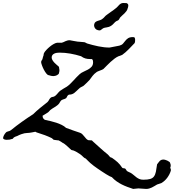

<svg xmlns="http://www.w3.org/2000/svg" viewBox="-89 -896 1136 1254"><path d="M641.6 261.2Q637.2 260.3 627 254.9Q616.7 249.5 603.3 241.2Q589.8 232.9 575.2 223.1Q560.5 213.4 547.1 204.1Q533.7 194.8 523.2 187Q512.7 179.2 508.3 174.8Q505.9 173.3 500.5 168.5Q495.1 163.6 489.5 158Q483.9 152.3 478.8 147.5Q473.6 142.6 471.7 140.1Q466.3 138.2 462.2 135.3Q458 132.3 454.1 128.4Q450.2 124.5 445.6 120.1Q440.9 115.7 434.6 111.3Q422.4 103 407.5 94.5Q392.6 85.9 377 83.5Q370.1 77.6 363.3 71Q356.4 64.5 349.1 57.9Q341.8 51.3 334.2 45.4Q326.7 39.6 317.9 35.6Q316.4 34.2 312.7 31.7Q309.1 29.3 305.2 27.1Q301.3 24.9 298.1 23.2Q294.9 21.5 294.4 21Q293 21 288.3 20.5Q283.7 20 278.1 19.3Q272.5 18.6 267.6 17.8Q262.7 17.1 261.2 17.1Q261.2 16.6 259.5 14.9Q257.8 13.2 255.6 11.5Q253.4 9.8 251.2 8.1Q249 6.3 248.5 5.9Q225.1 -5.4 203.9 -13.2Q182.6 -21 157.7 -28.8Q156.2 -29.3 154.3 -29.8Q152.8 -30.3 151.6 -30.8Q150.4 -31.2 149.9 -31.2Q148.9 -32.2 145.5 -33.9Q142.1 -35.6 141.6 -35.6L119.6 -31.2Q102.5 -27.8 86.7 -27.3Q70.8 -26.9 55.2 -21Q54.7 -21 52.5 -20.3Q50.3 -19.5 47.1 -18.3Q43.9 -17.1 40.8 -15.9Q37.6 -14.6 35.6 -13.7Q28.8 -9.3 23.2 -7.6Q17.6 -5.9 12.5 -3.9Q7.3 -2 2.9 1Q-1.5 3.9 -5.4 10.3Q-18.1 14.6 -26.4 15.9Q-34.7 17.1 -45.9 17.1Q-48.3 17.1 -52 16.6Q-55.7 16.1 -59.6 14.9Q-63.5 13.7 -66.2 11.2Q-68.8 8.8 -68.8 4.9Q-68.8 2 -67.1 -2.9Q-65.4 -7.8 -63 -12.7Q-60.5 -17.6 -57.4 -22Q-54.2 -26.4 -51.8 -28.8Q-48.8 -32.7 -44.9 -34.7Q-41 -36.6 -36.4 -37.8Q-31.7 -39.1 -27.1 -40.5Q-22.5 -42 -18.1 -45.4Q17.1 -74.2 53.5 -100.1Q89.8 -126 127.9 -150.4Q148.4 -170.9 172.9 -190.9Q197.3 -210.9 220.7 -229Q225.1 -232.9 227.3 -236.8Q229.5 -240.7 231.7 -244.6Q233.9 -248.5 237.1 -252.7Q240.2 -256.8 247.1 -261.2Q248 -261.7 252.9 -262.7Q257.8 -263.7 258.8 -263.7Q267.1 -266.1 272.7 -270.8Q278.3 -275.4 283 -280.8Q287.6 -286.1 292.2 -291.7Q296.9 -297.4 302.7 -302.2Q314 -310.1 325.2 -316.9Q336.4 -323.7 347.7 -330.1Q358.9 -337.9 369.4 -348.1Q379.9 -358.4 390.1 -369.4Q400.4 -380.4 410.6 -391.4Q420.9 -402.3 431.2 -411.6Q441.4 -420.9 456.5 -427.5Q471.7 -434.1 485.6 -441.7Q499.5 -449.2 509.3 -460.2Q519 -471.2 519 -489.7Q519 -496.6 517.6 -501.5Q516.1 -506.3 511.2 -510.3H499.5Q482.9 -510.3 468.8 -514.2Q454.6 -518.1 440.4 -528.8Q406.2 -539.6 370.4 -545.9Q334.5 -552.2 299.3 -552.2Q292 -552.2 283 -551Q273.9 -549.8 266.4 -546.4Q258.8 -543 253.7 -536.9Q248.5 -530.8 248.5 -520.5Q248.5 -511.7 253.7 -503.2Q258.8 -494.6 266.1 -486.8Q273.4 -479 281.2 -472.7Q289.1 -466.3 294.4 -461.4Q296.4 -459 296.6 -457.3Q296.9 -455.6 296.9 -453.6L299.3 -438.5Q299.3 -429.7 296.9 -421.9Q294.4 -414.1 294.4 -413.1L283.2 -404.8Q277.8 -402.3 271.7 -400.6Q265.6 -398.9 258.8 -398.9Q252 -398.9 244.4 -400.6Q236.8 -402.3 230 -404.8Q222.2 -404.8 213.4 -416Q204.6 -427.2 197 -441.9Q189.5 -456.5 184.6 -470.5Q179.7 -484.4 179.7 -489.7Q179.7 -497.6 183.6 -502Q187.5 -506.3 189 -512.7Q189 -513.2 189.7 -516.1Q190.4 -519 191.4 -522.5Q192.4 -525.9 193.4 -529.1Q194.3 -532.2 195.3 -533.7Q195.3 -534.2 195.6 -536.6Q195.8 -539.1 196.3 -541.7Q196.8 -544.4 197.5 -546.9Q198.2 -549.3 198.7 -549.8Q203.1 -558.6 213.6 -569.8Q224.1 -581.1 236.6 -591.3Q249 -601.6 261.7 -608.6Q274.4 -615.7 283.2 -616.7H314Q320.3 -618.2 326.2 -621.1Q332 -624 337.9 -626.7Q343.8 -629.4 350.8 -631.3Q357.9 -633.3 367.2 -633.3Q369.1 -632.8 376.7 -631.3Q384.3 -629.9 392.8 -628.4Q401.4 -627 408.7 -625.7Q416 -624.5 418.5 -624Q419.9 -624 426.3 -623.5Q432.6 -623 440.2 -622.3Q447.8 -621.6 454.3 -621.1Q460.9 -620.6 463.4 -620.1Q463.9 -620.1 466.6 -618.9Q469.2 -617.7 472.4 -616Q475.6 -614.3 478 -613Q480.5 -611.8 481 -611.8Q514.2 -601.6 553 -593.5Q591.8 -585.4 626.5 -585.4Q631.8 -586.4 641.8 -588.4Q651.9 -590.3 662.1 -592.3Q672.4 -594.2 680.7 -595.9Q689 -597.7 691.4 -598.1Q706.5 -602.1 714.4 -611.1Q722.2 -620.1 729.5 -629.6Q736.8 -639.2 747.8 -646.5Q758.8 -653.8 780.3 -653.8Q789.1 -653.8 791.3 -648.4Q793.5 -643.1 793.5 -636.2Q793.5 -630.4 793 -625Q792.5 -619.6 790 -614.3Q772.9 -596.2 751.7 -574.5Q730.5 -552.7 708.5 -537.1Q707.5 -537.1 704.8 -535.9Q702.1 -534.7 698.5 -533.2Q694.8 -531.7 691.2 -530.5Q687.5 -529.3 685.5 -528.8Q672.9 -523.4 659.4 -513.4Q646 -503.4 633.1 -491.5Q620.1 -479.5 608.2 -467.3Q596.2 -455.1 586.4 -445.3Q583.5 -442.9 577.4 -440.4Q571.3 -438 564.2 -435.3Q557.1 -432.6 550.3 -429.7Q543.5 -426.8 539.6 -423.3Q526.9 -414.6 515.6 -400.4Q504.4 -386.2 495.6 -373.5Q494.6 -372.6 488.8 -366.5Q482.9 -360.4 475.6 -353.3Q468.3 -346.2 462.2 -340.6Q456.1 -335 455.1 -334.5Q449.2 -331.1 445.3 -329.3Q441.4 -327.6 438.5 -325.9Q435.5 -324.2 432.4 -321.8Q429.2 -319.3 424.3 -314.5Q416 -307.1 409.4 -300.5Q402.8 -293.9 396 -288.8Q389.2 -283.7 380.9 -280.8Q372.6 -277.8 360.8 -277.8Q351.6 -272.5 349.4 -266.1Q347.2 -259.8 342.3 -254.4Q337.4 -251 332.5 -249.5Q327.6 -248 323.2 -246.6Q318.8 -245.1 314.7 -242.9Q310.5 -240.7 307.1 -235.8Q306.6 -235.4 305.2 -233.2Q303.7 -231 302 -228Q300.3 -225.1 298.8 -222.7Q297.4 -220.2 296.9 -219.7Q291.5 -212.9 284.2 -207.3Q276.9 -201.7 268.8 -196.8Q260.7 -191.9 252.9 -187Q245.1 -182.1 239.3 -177.2Q238.8 -176.8 236.6 -174.3Q234.4 -171.9 231.9 -169.2Q229.5 -166.5 227.1 -164.1Q224.6 -161.6 223.1 -161.1Q221.7 -160.2 216.8 -157Q211.9 -153.8 206.1 -150.4Q200.2 -147 195.3 -143.8Q190.4 -140.6 189 -140.1Q189 -127.9 195.1 -120.6Q201.2 -113.3 208 -112.3Q222.7 -109.4 241.5 -105Q260.3 -100.6 278.8 -94.5Q297.4 -88.4 314.2 -80.1Q331.1 -71.8 342.3 -61Q365.7 -52.7 388.2 -44.2Q410.6 -35.6 433.6 -28.8Q442.4 -25.9 449 -19Q455.6 -12.2 461.7 -4.6Q467.8 2.9 473.9 9.8Q480 16.6 487.8 19.5L511.2 21L519 28.8Q543.5 50.8 566.9 72Q590.3 93.3 614.3 112.3Q618.7 115.7 621.3 119.4Q624 123 626.5 126Q628.9 128.9 632.3 131.1Q635.7 133.3 641.6 134.3Q652.3 142.1 661.6 148.9Q670.9 155.8 679 163.3Q687 170.9 694.3 179.4Q701.7 188 708.5 198.7Q711.4 203.1 718 202.9Q724.6 202.6 730 206.1Q731.4 207.5 735.1 213.4Q738.8 219.2 739.7 220.7Q740.2 221.2 743.2 222.7Q745.6 224.1 750.5 226.6Q755.4 229 764.2 232.9Q775.9 240.2 784.9 248Q793.9 255.9 802.7 262.5Q811.5 269 821.8 273.4Q832 277.8 846.7 277.8Q875.5 277.8 891.8 272.9Q908.2 268.1 916.7 256.3Q925.3 244.6 929.2 225.3Q933.1 206.1 937 177.2Q942.4 170.9 946.3 165Q950.2 159.2 954.6 155Q959 150.9 964.8 148.4Q970.7 146 980.5 146Q982.4 146 989.3 147.7Q996.1 149.4 1003.4 152.8Q1010.7 156.2 1016.6 160.6Q1022.5 165 1022.5 169.9Q1025.9 176.8 1025.9 184.1Q1025.9 193.8 1022.5 201.2Q1023.4 201.7 1025.1 204.6Q1026.9 207.5 1026.9 214.4Q1026.9 215.8 1026.9 217.5Q1026.9 219.2 1025.9 221.2Q1019 243.7 1003.2 265.1Q987.3 286.6 964.8 299.8L937 309.1Q927.2 314.5 919.2 319.6Q911.1 324.7 902.8 328.6Q894.5 332.5 885.5 335.2Q876.5 337.9 865.2 337.9L814.5 334.5L780.8 337.9Q761.2 331.5 742.4 324.5Q723.6 317.4 706.1 308.6Q688.5 299.8 672.4 288.3Q656.2 276.9 641.6 261.2ZM526.4 -737.8Q528.8 -748 534.9 -752.4Q541 -756.8 548.8 -759.5Q556.6 -762.2 564.9 -764.6Q573.2 -767.1 580.1 -772.9Q589.4 -779.8 594.5 -786.4Q599.6 -793 609.4 -799.8Q622.1 -810.1 636.2 -819.1Q650.4 -828.1 662.6 -838.4Q672.9 -845.7 679 -852.8Q685.1 -859.9 690.4 -865Q695.8 -870.1 701.9 -873.3Q708 -876.5 718.3 -876.5Q720.7 -876.5 723.6 -876.2Q726.6 -876 730 -875.5Q731 -876.5 732.9 -876.5Q733.9 -876.5 734.9 -876Q736.8 -875.5 739 -875Q741.2 -874.5 743.7 -872.1Q749 -868.7 749 -859.9Q749 -856.9 748 -852.1Q747.6 -849.6 746.8 -846.9Q746.1 -844.2 744.6 -840.8Q742.7 -831.5 736.8 -823.5Q731 -815.4 723.6 -808.3Q716.3 -801.3 708.5 -794.4Q700.7 -787.6 694.8 -780.8Q692.9 -776.4 690.9 -773.4Q689.5 -770.5 688 -768.3Q686.5 -766.1 685.5 -766.1Q685.1 -764.6 682.9 -763.4Q680.7 -762.2 678 -761Q675.3 -759.8 673.3 -759Q671.4 -758.3 670.9 -757.8Q662.6 -752.9 655.3 -744.1Q647.9 -735.4 638.7 -729Q629.4 -722.7 622.1 -720.5Q614.7 -718.3 608.4 -717.3Q602.1 -716.3 595.7 -715.1Q589.4 -713.9 582.5 -710Q582 -709.5 579.6 -707.5Q577.1 -705.6 574 -703.4Q570.8 -701.2 567.9 -699.2Q564.9 -697.3 563.5 -697.3Q560.5 -697.3 558.6 -697.8Q554.2 -697.8 551.3 -698.7Q539.6 -701.2 532.5 -710.2Q525.4 -719.2 525.4 -730.5Q525.4 -732.9 526.4 -737.8Z"/></svg>

Font: IM FELL English
Style: Italic
Weight: 400
Italic angle: -18°
Designer: Igino Marini
Foundry: Igino Marini
Version: 3.00